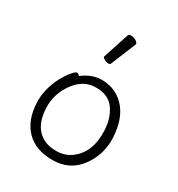

<svg xmlns="http://www.w3.org/2000/svg" viewBox="-182 -877 933 1007"><g transform="rotate(30 284.0 -373.0)"><path d="M301 -750Q303 -759 318 -759Q333 -759 347.5 -750.5Q362 -742 362 -732Q362 -730 361 -729L299 -578Q297 -572 286 -572Q275 -572 262.5 -579Q250 -586 250 -590V-594ZM186 -438Q242 -481 300.5 -481Q359 -481 403 -453Q496 -393 503 -245Q507 -145 448 -66Q389 13 285.5 13Q182 13 125.5 -46Q69 -105 65 -207Q61 -286 105 -372Q125 -407 143 -428Q161 -449 169.5 -449Q178 -449 186 -438ZM278 -38Q329 -38 367 -65Q451 -125 445 -258Q442 -330 406.5 -380.5Q371 -431 295 -431Q219 -431 168.5 -361Q118 -291 121.5 -207.5Q125 -124 166 -81Q207 -38 278 -38Z"/></g></svg>

Font: LXGW WenKai Light
Style: Regular
Weight: 300
Designer: LXGW / Fontworks Inc.
Foundry: LXGW / Fontworks Inc.
Version: Version 1.501; October 10, 2024